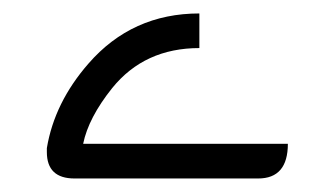

<svg xmlns="http://www.w3.org/2000/svg" viewBox="-20 -264 494 284"><path d="M361.8 0H90.3Q49.3 0 49.3 -39.1V-44.9Q60.5 -112.3 110.8 -169.9Q175.3 -244.1 274.9 -244.1V-192.9Q193.8 -192.9 146 -133.8Q110.8 -89.8 103 -51.3H405.8Q405.8 0 361.8 0Z"/></svg>

Font: Catrinity
Style: Regular
Weight: 400
Designer: Alexander Lange
Foundry: High-Logic / Made with FontCreator
Version: Version 2.090;May 20, 2024;FontCreator 15.0.0.2974 64-bit